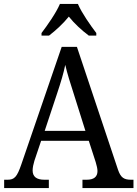

<svg xmlns="http://www.w3.org/2000/svg" viewBox="-20 -951 695 971"><path d="M190 -784V-771H228C262 -797 300 -832 328 -867C356 -832 394 -797 429 -771H467V-784C438 -822 393 -886 374 -931H283C264 -886 219 -822 190 -784ZM1 0H227V-42H205C164 -42 145 -58 145 -89C145 -103 149 -122 154 -138L188 -239H429L464 -131C469 -114 473 -98 473 -86C473 -57 455 -42 418 -42H397V0H655V-42H644C607 -42 591 -52 577 -92L369 -714H292L88 -120C66 -56 53 -42 18 -42H1ZM206 -289 269 -479C288 -536 301 -579 310 -623C320 -579 336 -529 355 -470L412 -289Z"/></svg>

Font: Noto Serif Ethiopic SemiCondensed
Style: Regular
Weight: 400
Width: 4
Designer: Monotype Design Team
Foundry: Monotype Imaging Inc.
Version: Version 2.102